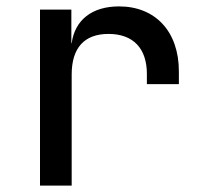

<svg xmlns="http://www.w3.org/2000/svg" viewBox="-20 -580 640 600"><path d="M352 -560C268 -560 214 -518 204 -445H203V-550H105V0H204V-347C204 -431 244 -474 319 -474C397 -474 439 -428 439 -349V-317H539V-357C539 -482 465 -560 352 -560Z"/></svg>

Font: Tekne LDO Medium
Style: Regular
Weight: 500
Monospace: yes
Designer: Alessio Laiso, Mario Rullo, Paolo Rosset
Foundry: Alessio Laiso
Version: Version 1.000;hotconv 1.0.109;makeotfexe 2.5.65596